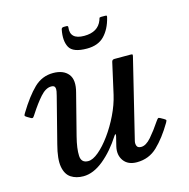

<svg xmlns="http://www.w3.org/2000/svg" viewBox="-113 -849 952 967"><g transform="rotate(-15 363.5 -365.0)"><path d="M2.5 -373.5Q49 -450 91.2 -490.8Q133.5 -531.5 190.5 -531.5Q244.5 -531.5 269.8 -500.2Q295 -469 278 -406L223.5 -193Q208 -132 210 -94.5Q212 -57 248.5 -57Q272.5 -57 303.5 -83Q334.5 -109 365.5 -151.8Q396.5 -194.5 421.2 -245.5Q446 -296.5 457.5 -346.5L494 -509Q496.5 -520 508.5 -520H590.5Q600 -520 601.8 -518.5Q603.5 -517 602 -509.5L500.5 -93.5Q497.5 -80.5 502 -68.8Q506.5 -57 524.5 -57Q549.5 -57 576.8 -88.2Q604 -119.5 632.5 -162Q639.5 -172 643 -174.5Q646.5 -177 653.5 -173L670.5 -163.5Q679 -158.5 680.8 -155.5Q682.5 -152.5 676 -141.5Q635.5 -73 591.2 -30.5Q547 12 484 12Q437.5 12 415.5 -18.2Q393.5 -48.5 403.5 -92L415.5 -141Q418 -151.5 415.5 -152.2Q413 -153 408.5 -146Q364.5 -77 311 -33.2Q257.5 10.5 205.5 10.5Q167.5 10.5 141 -7Q114.5 -24.5 107.2 -65.8Q100 -107 119 -179L179.5 -415.5Q182 -425 184.5 -437.5Q187 -450 183.5 -459.2Q180 -468.5 164.5 -468.5Q136 -468.5 107.5 -436.5Q79 -404.5 47 -355Q41.5 -346 37.2 -341.5Q33 -337 25 -341.5L7 -352Q-2.5 -358 -2.8 -361.2Q-3 -364.5 2.5 -373.5ZM389 -606Q316.5 -606 297.8 -640.2Q279 -674.5 290.5 -732.5Q292.5 -742 304 -742H318Q326.5 -742 325.5 -734Q317.5 -671.5 392 -671.5Q464.5 -671.5 485.5 -727.5Q488 -734.5 489 -738.2Q490 -742 499 -742H519Q526.5 -742 527.5 -739.8Q528.5 -737.5 526.5 -730Q512.5 -673.5 480 -639.8Q447.5 -606 389 -606Z"/></g></svg>

Font: Besley* Medium
Style: Italic
Weight: 500
Italic angle: -13°
Designer: Owen Earl
Foundry: indestructible type*
Version: Version 3.000; ttfautohint (v1.8.3)